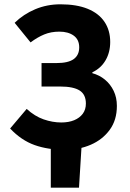

<svg xmlns="http://www.w3.org/2000/svg" viewBox="-20 -684 604 892"><path d="M216 188V0L360 -22L347 188ZM283 12Q203 12 141 -10Q79 -32 27 -87L104 -178Q141 -144 182.5 -129.5Q224 -115 265 -115Q299 -115 324.5 -125.5Q350 -136 364.5 -155.5Q379 -175 379 -203Q379 -245 350 -263.5Q321 -282 260 -282H173V-391H242Q297 -391 322.5 -409.5Q348 -428 348 -464Q348 -500 322.5 -518.5Q297 -537 256 -537Q217 -537 185.5 -524Q154 -511 122 -487L48 -578Q89 -618 143.5 -641Q198 -664 261 -664Q336 -664 387.5 -643Q439 -622 465.5 -582.5Q492 -543 492 -489Q492 -441 470.5 -404Q449 -367 409 -348V-344Q442 -335 467.5 -314Q493 -293 508 -262Q523 -231 523 -192Q523 -126 489.5 -80.5Q456 -35 401.5 -11.5Q347 12 283 12Z"/></svg>

Font: Source Sans 3
Style: Bold
Weight: 700
Designer: Paul D. Hunt
Foundry: Adobe
Version: Version 3.052;hotconv 1.1.0;makeotfexe 2.6.0